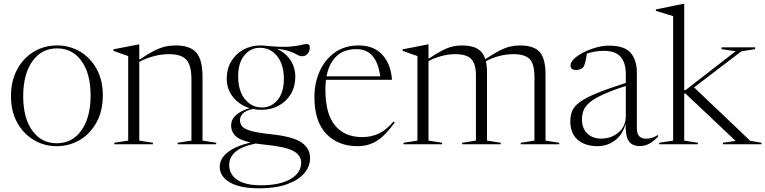

<svg xmlns="http://www.w3.org/2000/svg" viewBox="-20 -762 4042 1014"><path d="M279 10Q213.5 10 158.8 -22.5Q104 -55 71 -114.2Q38 -173.5 38 -253.5Q38 -335 70.5 -395.2Q103 -455.5 158.2 -488.8Q213.5 -522 282 -522Q348 -522 402.8 -489.5Q457.5 -457 490.2 -398Q523 -339 523 -258.5Q523 -177 490.2 -116.5Q457.5 -56 402 -23Q346.5 10 279 10ZM280 -5.5Q362 -5.5 410.2 -73.8Q458.5 -142 458.5 -258.5Q458.5 -373 410.5 -439.8Q362.5 -506.5 281 -506.5Q199 -506.5 150.8 -438.2Q102.5 -370 102.5 -253.5Q102.5 -139 150.5 -72.2Q198.5 -5.5 280 -5.5Z M918.5 -8 991 -19.5V-343.5Q991 -418 963.8 -447Q936.5 -476 872 -476Q830.5 -476 788.5 -464.2Q746.5 -452.5 715.5 -435.5V-19.5L787.5 -8V0H583.5V-8L657 -19.5V-466Q649 -469 631 -475Q613 -481 579 -493.5V-501.5L712.5 -527.5H715.5V-446.5Q761.5 -477.5 793.8 -493.8Q826 -510 852.5 -516Q879 -522 907.5 -522Q984.5 -522 1017 -484Q1049.5 -446 1049.5 -358V-19.5L1122 -8V0H918.5Z M1360 -182Q1337.5 -182 1316 -186.5Q1277 -178.5 1262.2 -162.2Q1247.5 -146 1247.5 -127.5Q1247.5 -108 1259.2 -94.2Q1271 -80.5 1306 -70.5Q1341 -60.5 1411.5 -53Q1526 -41 1571.8 -10Q1617.5 21 1617.5 73Q1617.5 118 1585.8 154.2Q1554 190.5 1494.2 211.5Q1434.5 232.5 1350 232.5Q1246.5 232.5 1193.5 201Q1140.5 169.5 1140.5 119.5Q1140.5 76.5 1180.5 43.8Q1220.5 11 1303 -9.5Q1242.5 -23 1221.5 -46Q1200.5 -69 1200.5 -99.5Q1200.5 -161 1298.5 -191Q1245.5 -207 1211.5 -248.5Q1177.5 -290 1177.5 -347.5Q1177.5 -398.5 1201 -437.8Q1224.5 -477 1265 -499.5Q1305.5 -522 1356 -522Q1374 -522 1390.5 -519.5Q1465.5 -512.5 1506.2 -515.5Q1547 -518.5 1567.2 -524Q1587.5 -529.5 1601 -529.5Q1616 -529.5 1616 -511Q1616 -489.5 1604.2 -477.2Q1592.5 -465 1576 -465Q1563 -465 1550.5 -472.5Q1538 -480 1514 -489.5Q1490 -499 1442 -504.5Q1486 -484.5 1512.8 -446Q1539.5 -407.5 1539.5 -356Q1539.5 -305.5 1516.2 -266Q1493 -226.5 1452.2 -204.2Q1411.5 -182 1360 -182ZM1368 -194.5Q1417.5 -196.5 1449.5 -238.5Q1481.5 -280.5 1479 -356Q1476 -428 1440.5 -469.5Q1405 -511 1348 -509.5Q1299.5 -508 1267.5 -465.8Q1235.5 -423.5 1238 -348Q1240.5 -277 1276.2 -235Q1312 -193 1368 -194.5ZM1190.5 109Q1190.5 159.5 1233.5 188Q1276.5 216.5 1357.5 216.5Q1457.5 216.5 1514 183.8Q1570.5 151 1570.5 97Q1570.5 57 1527.8 34.5Q1485 12 1373 1.5Q1349.5 -1 1330 -4Q1254 12 1222.2 40.8Q1190.5 69.5 1190.5 109Z M1874.5 -522Q1955 -522 2000 -472Q2045 -422 2050 -340.5H1701.5Q1698.5 -316 1698.5 -288Q1698.5 -161.5 1749 -99.8Q1799.5 -38 1892 -38Q1940 -38 1979.2 -56Q2018.5 -74 2058.5 -120.5L2065 -115.5Q2014 -45 1969.5 -17.5Q1925 10 1867 10Q1766 10 1703.2 -55.2Q1640.5 -120.5 1640.5 -250Q1640.5 -323 1668 -385Q1695.5 -447 1748 -484.5Q1800.5 -522 1874.5 -522ZM1863 -502.5Q1795 -502.5 1756 -464.2Q1717 -426 1704.5 -359H1988Q1969 -502.5 1863 -502.5Z M2552 -379.5V-19.5L2624.5 -8V0H2421V-8L2493.5 -19.5V-364.5Q2493.5 -423.5 2469.2 -449.8Q2445 -476 2384.5 -476Q2347.5 -476 2309.5 -465.5Q2271.5 -455 2243 -439.5V-19.5L2315 -8V0H2111V-8L2184.5 -19.5V-466Q2176.5 -469 2158.5 -475Q2140.5 -481 2106.5 -493.5V-501.5L2240 -527.5H2243V-451.5Q2285 -480 2315 -495.2Q2345 -510.5 2369.5 -516.2Q2394 -522 2420 -522Q2472 -522 2501.8 -504.2Q2531.5 -486.5 2543 -449.5Q2586.5 -478.5 2617.2 -494.2Q2648 -510 2673.5 -516Q2699 -522 2726 -522Q2799 -522 2830 -487.5Q2861 -453 2861 -369.5V-19.5L2933.5 -8V0H2730V-8L2802.5 -19.5V-355Q2802.5 -425 2777 -450.5Q2751.5 -476 2691 -476Q2653 -476 2614 -465.5Q2575 -455 2546 -438.5Q2552 -414 2552 -379.5Z M3359 9.5Q3319.5 9.5 3301.2 -15.8Q3283 -41 3284 -108Q3268 -50.5 3227.5 -20.2Q3187 10 3136 10Q3070.5 10 3031.2 -23.8Q2992 -57.5 2992 -121Q2992 -151.5 3001.8 -175.8Q3011.5 -200 3041.2 -222.2Q3071 -244.5 3129.5 -268.8Q3188 -293 3285 -324V-372Q3285 -430 3257.8 -461.8Q3230.5 -493.5 3169.5 -493.5Q3123.5 -493.5 3079.5 -479Q3076 -454.5 3071 -434.2Q3066 -414 3060 -406.5Q3054.5 -400 3044 -396.2Q3033.5 -392.5 3023 -392.5Q2993 -392.5 2993 -415.5Q2993 -434 3013.2 -452.8Q3033.5 -471.5 3065 -487Q3096.5 -502.5 3131 -511.8Q3165.5 -521 3194.5 -521Q3279.5 -521 3311.5 -482Q3343.5 -443 3343.5 -379V-85Q3343.5 -53 3357.5 -41.2Q3371.5 -29.5 3391.5 -29.5Q3408 -29.5 3422 -33.8Q3436 -38 3455.5 -49.5V-40.5Q3429.5 -13.5 3407 -2Q3384.5 9.5 3359 9.5ZM3053.5 -130.5Q3053.5 -84 3081.5 -57Q3109.5 -30 3154.5 -30Q3208 -30 3246.5 -62.2Q3285 -94.5 3285 -150.5V-308Q3207.5 -283 3161.2 -261.2Q3115 -239.5 3091.8 -218.8Q3068.5 -198 3061 -176.8Q3053.5 -155.5 3053.5 -130.5Z M3593.5 -19.5 3665.5 -8V0H3461.5V-8L3535 -19.5V-677Q3525.5 -680 3499.2 -687.8Q3473 -695.5 3444 -704.5V-712.5L3590.5 -742H3593.5V-286.5H3601L3865.5 -491.5L3790.5 -502.5V-512H3968V-502.5L3895.5 -491L3645.5 -300.5L3942 -18.5L4001.5 -8V0H3798V-8L3865 -18L3599.5 -268.5H3593.5Z"/></svg>

Font: Newsreader Display Light
Style: Regular
Weight: 300
Designer: Hugues Gentile
Foundry: Production Type
Version: Version 1.001